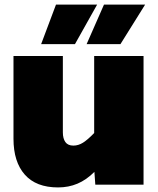

<svg xmlns="http://www.w3.org/2000/svg" viewBox="-20 -808 690 840"><path d="M301 -171Q323 -171 343.5 -184Q364 -197 392 -226V-563H608V0H397L393 -56Q358 -21 319 -4.5Q280 12 234 12Q138 12 88.5 -44Q39 -100 39 -201V-563H255V-229Q255 -202 266 -186.5Q277 -171 301 -171ZM225 -788H405L308 -615H160ZM435 -788H615L507 -615H359Z"/></svg>

Font: Azeret Mono Black
Style: Regular
Weight: 900
Designer: Martin Vácha
Foundry: Displaay
Version: Version 1.000; Glyphs 3.0.3, build 3074